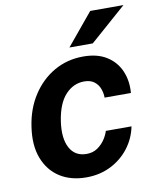

<svg xmlns="http://www.w3.org/2000/svg" viewBox="-83 -787 704 862"><g transform="rotate(-10 269.5 -356.5)"><path d="M241.5 10Q171 10 121 -22Q71 -54 48 -113.8Q25 -173.5 37.5 -256.5Q49 -336.5 88.5 -397.5Q128 -458.5 187.8 -492.8Q247.5 -527 320.5 -527Q384.5 -527 426.8 -500.5Q469 -474 488.5 -429Q508 -384 503.5 -328.5H383.5Q383.5 -349 376 -369.2Q368.5 -389.5 351.2 -402.8Q334 -416 305.5 -416Q256 -416 219.8 -376.8Q183.5 -337.5 171.5 -257.5Q160.5 -181.5 184.2 -137.5Q208 -93.5 260.5 -93.5Q289.5 -93.5 310.5 -108Q331.5 -122.5 344.8 -142.8Q358 -163 363 -180.5H480Q469.5 -127 436.5 -83.8Q403.5 -40.5 353.2 -15.2Q303 10 241.5 10ZM387.5 -723H539L373.5 -577.5H267Z"/></g></svg>

Font: Public Sans
Style: Bold Italic
Weight: 700
Italic angle: -8°
Designer: The Public Sans project authors (U.S. Web Design System). Libre Franklin designed by Pablo Impallari and Rodrigo Fuenzal
Version: Version 1.008; ttfautohint (v1.8.1) -l 8 -r 50 -G 200 -x 14 